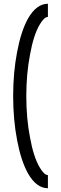

<svg xmlns="http://www.w3.org/2000/svg" viewBox="-20 -770 324 1022"><path d="M235 -750V-680Q215 -680 190 -637Q158 -581 140 -480Q120 -378 120 -258.5Q120 -139 140 -37Q158 63 190 119Q215 162 235 162V232Q174 232 129 153Q92 87 71 -24Q50 -134 50 -259Q50 -384 71 -493Q92 -605 129 -671Q174 -750 235 -750Z"/></svg>

Font: Sakbunderan
Style: Regular
Weight: 400
Version: Version 1.00